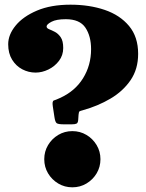

<svg xmlns="http://www.w3.org/2000/svg" viewBox="-20 -780 625 820"><path d="M179 -667Q179 -659.5 189.8 -655.2Q200.5 -651 214.5 -643.8Q228.5 -636.5 239.2 -621Q250 -605.5 250 -575Q250 -544 232 -520.2Q214 -496.5 186.8 -483.2Q159.5 -470 132 -470Q102 -470 75.2 -484Q48.5 -498 31.8 -525Q15 -552 15 -591Q15 -632 46.8 -670.8Q78.5 -709.5 138 -734.8Q197.5 -760 281 -760Q361.5 -760 427 -737.8Q492.5 -715.5 531.2 -669Q570 -622.5 570 -550Q570 -485 537.8 -437.8Q505.5 -390.5 451.8 -358.8Q398 -327 333 -309Q323 -306.5 319.8 -304.5Q316.5 -302.5 315.5 -290L314 -268Q313 -254.5 306.2 -251.8Q299.5 -249 286 -249H253Q228.5 -249 222 -254Q215.5 -259 212.5 -280L205.5 -326Q202 -348.5 210.2 -351Q218.5 -353.5 235 -361Q300 -390 334.5 -445.5Q369 -501 369 -570Q369 -625.5 344.8 -661.8Q320.5 -698 261 -698Q220.5 -698 199.8 -687Q179 -676 179 -667ZM169 -100Q169 -133 185.2 -160.2Q201.5 -187.5 228.8 -203.8Q256 -220 289 -220Q322 -220 349.2 -203.8Q376.5 -187.5 392.8 -160.2Q409 -133 409 -100Q409 -67 392.8 -39.8Q376.5 -12.5 349.2 3.8Q322 20 289 20Q256 20 228.8 3.8Q201.5 -12.5 185.2 -39.8Q169 -67 169 -100Z"/></svg>

Font: Besley* Narrow Fatface
Style: Regular
Weight: 900
Width: 4
Designer: Owen Earl
Foundry: indestructible type*
Version: Version 3.000; ttfautohint (v1.8.3)